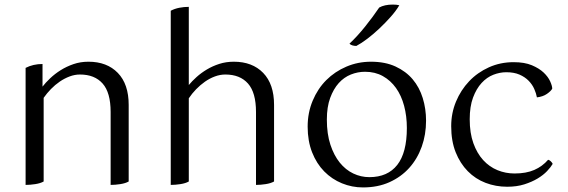

<svg xmlns="http://www.w3.org/2000/svg" viewBox="-20 -802 2487 840"><path d="M464 -312Q464 -397 429 -436.5Q394 -476 330 -476Q307 -476 284.5 -467.5Q262 -459 241.5 -445Q221 -431 203 -412.5Q185 -394 171 -374V-8Q157 0 134.5 3.5Q112 7 92 7V-505Q125 -522 166 -522V-423Q179 -440 199.5 -459.5Q220 -479 245.5 -495Q271 -511 301.5 -521.5Q332 -532 367 -532Q448 -532 495.5 -483Q543 -434 543 -343V-8Q529 0 506.5 3.5Q484 7 464 7Z M1100 -312Q1100 -397 1065 -436.5Q1030 -476 966 -476Q943 -476 920 -467.5Q897 -459 876.5 -444.5Q856 -430 838 -411.5Q820 -393 806 -372V-8Q792 0 769.5 3.5Q747 7 727 7V-755Q744 -764 764.5 -768Q785 -772 806 -772V-430Q820 -447 840 -465Q860 -483 885 -498Q910 -513 939.5 -522.5Q969 -532 1003 -532Q1084 -532 1131.5 -483Q1179 -434 1179 -343V-8Q1165 0 1142.5 3.5Q1120 7 1100 7Z M1410 -279Q1410 -216 1425.5 -169Q1441 -122 1466.5 -90.5Q1492 -59 1525.5 -43Q1559 -27 1596 -27Q1676 -27 1718 -80.5Q1760 -134 1760 -242Q1760 -294 1748 -339Q1736 -384 1712.5 -417Q1689 -450 1655 -469Q1621 -488 1577 -488Q1545 -488 1515 -476Q1485 -464 1462 -438.5Q1439 -413 1424.5 -373.5Q1410 -334 1410 -279ZM1326 -248Q1326 -309 1348 -361.5Q1370 -414 1407.5 -451.5Q1445 -489 1495.5 -510.5Q1546 -532 1603 -532Q1665 -532 1710.5 -511Q1756 -490 1785.5 -455Q1815 -420 1829.5 -373Q1844 -326 1844 -274Q1844 -213 1825 -160Q1806 -107 1770.5 -67.5Q1735 -28 1684 -5Q1633 18 1568 18Q1520 18 1476 0Q1432 -18 1398.5 -52Q1365 -86 1345.5 -135.5Q1326 -185 1326 -248ZM1727 -779Q1713 -755 1689.5 -728.5Q1666 -702 1639.5 -677Q1613 -652 1586.5 -632Q1560 -612 1539 -601Q1530 -601 1521.5 -603.5Q1513 -606 1509 -611Q1544 -644 1578 -686.5Q1612 -729 1639 -769Q1662 -782 1699 -782Q1715 -782 1727 -779Z M2396 -414Q2390 -403 2372.5 -391Q2355 -379 2329 -376Q2326 -393 2317.5 -412.5Q2309 -432 2293 -448.5Q2277 -465 2253 -475.5Q2229 -486 2195 -486Q2167 -486 2138.5 -475Q2110 -464 2087 -439Q2064 -414 2049.5 -375Q2035 -336 2035 -280Q2035 -220 2051 -175.5Q2067 -131 2094 -101.5Q2121 -72 2156.5 -57.5Q2192 -43 2231 -43Q2282 -43 2317.5 -58.5Q2353 -74 2378 -103Q2384 -102 2390 -96Q2396 -90 2398 -85Q2390 -71 2373.5 -53.5Q2357 -36 2332 -21Q2307 -6 2274 4.5Q2241 15 2199 15Q2149 15 2104.5 -2Q2060 -19 2026.5 -53Q1993 -87 1973.5 -136Q1954 -185 1954 -250Q1954 -307 1975 -357.5Q1996 -408 2032.5 -446.5Q2069 -485 2119 -507.5Q2169 -530 2227 -530Q2275 -530 2307 -516.5Q2339 -503 2358.5 -484.5Q2378 -466 2387 -446Q2396 -426 2396 -414Z"/></svg>

Font: Gotu
Style: Regular
Weight: 400
Designer: Sarang Kulkarni & Kailash Malviya
Foundry: Ek Type
Version: Version 2.320;hotconv 1.0.109;makeotfexe 2.5.65596; ttfautoh